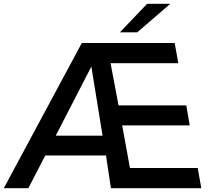

<svg xmlns="http://www.w3.org/2000/svg" viewBox="-59 -989 1138 1009"><path d="M90 0H-39L371 -763H859L878 -657H522L564 -435H920L938 -330H583L624 -106H980L999 0H524L498 -172H179ZM421 -639 234 -276H480ZM662 -819H571L714 -969H836Z"/></svg>

Font: Open Sauce One Medium Italic
Style: Regular
Weight: 500
Italic angle: -10°
Designer: Alfredo Marco Pradil
Foundry: Creative Sauce Fz LLC
Version: Version 1.477